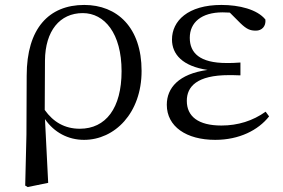

<svg xmlns="http://www.w3.org/2000/svg" viewBox="-20 -551 1144 777"><path d="M82 200 92 206 175 189 162 -69C199 -15 256 15 320 15C444 15 553 -93 553 -264C553 -440 454 -531 321 -531C178 -531 88 -436 88 -245L87 -6ZM161 -106 162 -306C163 -426 222 -498 315 -498C403 -498 472 -416 472 -263C472 -113 408 -30 303 -30C242 -30 196 -57 161 -106Z M851 15C948 15 1025 -24 1069 -80L1055 -99C1003 -62 943 -43 876 -43C782 -43 736 -80 736 -143C736 -200 776 -247 907 -247C917 -247 927 -247 953 -246V-298C929 -296 914 -296 897 -296C788 -296 748 -337 748 -398C748 -460 795 -501 881 -501L910 -500L953 -457C979 -432 993 -427 1016 -427C1039 -427 1057 -444 1054 -472C1021 -513 948 -531 876 -531C740 -531 676 -466 676 -391C676 -331 719 -283 820 -268C703 -252 655 -195 655 -127C655 -39 734 15 851 15Z"/></svg>

Font: Noto Serif CJK TC
Style: Regular
Weight: 400
Designer: Ryoko NISHIZUKA 西塚涼子 (kana & ideographs); Frank Grießhammer (Latin, Greek & Cyrillic); Wenlong ZHANG 张文龙 (bopomofo); San
Foundry: Adobe
Version: Version 2.001;hotconv 1.1.0;makeotfexe 2.6.0